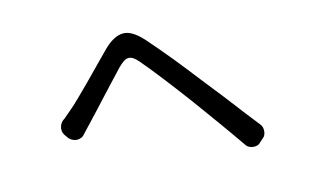

<svg xmlns="http://www.w3.org/2000/svg" viewBox="-64 -763 1328 822"><g transform="rotate(-10 600.0 -352.0)"><path d="M192 -252Q186 -258 182.5 -267Q179 -276 179.5 -285Q180 -294 183.5 -302.5Q187 -311 194 -318Q198 -322 201 -324Q204 -326 207 -330L231 -354Q249 -372 273 -400Q297 -428 323.5 -459.5Q350 -491 377 -524.5Q404 -558 428 -586Q468 -634 508.5 -639.5Q549 -645 602 -595Q625 -573 652 -546.5Q679 -520 705.5 -492.5Q732 -465 758 -437.5Q784 -410 806 -386Q828 -362 855 -334Q882 -306 910 -275Q938 -244 967 -213Q996 -182 1023 -153Q1029 -147 1031.5 -139Q1034 -131 1034 -123Q1034 -115 1031.5 -107Q1029 -99 1023 -94L1008 -78Q1002 -70 993 -67Q984 -64 975 -64.5Q966 -65 957.5 -68.5Q949 -72 944 -79Q896 -137 848.5 -192Q801 -247 753 -302Q732 -326 705 -355.5Q678 -385 651.5 -414Q625 -443 601 -467.5Q577 -492 562 -507Q548 -521 537 -527Q526 -533 515.5 -532Q505 -531 495 -523Q485 -515 472 -500Q455 -478 432 -449Q409 -420 385.5 -389.5Q362 -359 339.5 -330Q317 -301 301 -281Q293 -271 285.5 -261.5Q278 -252 271 -243Q266 -235 257 -230.5Q248 -226 239 -225.5Q230 -225 221.5 -228Q213 -231 205 -237Z"/></g></svg>

Font: Maple Mono NF CN
Style: Regular
Weight: 400
Monospace: yes
Designer: subframe7536
Version: Version 7.000